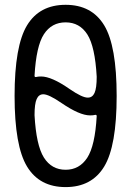

<svg xmlns="http://www.w3.org/2000/svg" viewBox="-20 -760 540 790"><path d="M158.2 -372.1Q139.6 -372.1 130.9 -352.5Q122.1 -333 122.1 -286.1Q128.9 -162.1 160.6 -111.8Q192.4 -61.5 250 -61.5Q306.6 -61.5 338.9 -110.8Q371.1 -160.2 377.9 -282.2Q377.9 -289.1 370.1 -287.1Q364.3 -285.2 350.6 -285.2Q307.6 -285.2 233.4 -335.9Q180.7 -372.1 158.2 -372.1ZM122.1 -448.2Q122.1 -441.4 129.9 -443.4Q135.7 -445.3 149.4 -445.3Q192.4 -445.3 266.6 -393.6Q319.3 -357.4 341.8 -358.4Q360.4 -358.4 369.1 -377.9Q377.9 -397.5 377.9 -444.3Q371.1 -568.4 339.4 -618.2Q307.6 -668 250 -668Q192.4 -668 160.6 -619.1Q128.9 -570.3 122.1 -448.2ZM408.7 -74.7Q357.4 9.8 250 9.8Q142.6 9.8 91.3 -74.7Q40 -159.2 40 -365.2Q40 -571.3 91.3 -655.8Q142.6 -740.2 250 -740.2Q357.4 -740.2 408.7 -655.8Q460 -571.3 460 -365.2Q460 -159.2 408.7 -74.7Z"/></svg>

Font: Rounded Mgen+ 2m regular
Style: Regular
Weight: 400
Designer: [Source Han Sans]
Ryoko NISHIZUKA  (kana & ideographs); Paul D. Hunt (Latin, Greek & Cyrillic); Wenlong ZHANG  (bopomofo
Version: Version 1.059.20150602